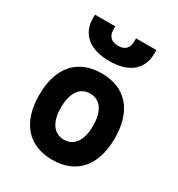

<svg xmlns="http://www.w3.org/2000/svg" viewBox="-186 -904 958 1034"><g transform="rotate(30 293.0 -387.0)"><path d="M293 9.8C441.9 9.8 527.8 -87.9 527.8 -258.8C527.8 -429.7 441.9 -527.3 293 -527.3C144 -527.3 58.1 -429.7 58.1 -258.8C58.1 -87.9 144 9.8 293 9.8ZM293 -604.5C414.1 -604.5 483.9 -661.6 483.9 -761.7V-782.7H357.4V-761.7C357.4 -721.7 334.5 -699.2 293 -699.2C251.5 -699.2 228.5 -721.7 228.5 -761.7V-782.7H102.1V-761.7C102.1 -661.6 171.9 -604.5 293 -604.5ZM293 -115.7C230 -115.7 193.4 -167.5 193.4 -258.8C193.4 -350.6 230 -401.9 293 -401.9C356.4 -401.9 392.6 -350.6 392.6 -258.8C392.6 -167.5 356.4 -115.7 293 -115.7Z"/></g></svg>

Font: Cascadia Code
Style: Bold
Weight: 700
Monospace: yes
Designer: Aaron Bell
Foundry: Saja Typeworks
Version: Version 2404.023